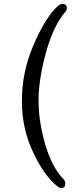

<svg xmlns="http://www.w3.org/2000/svg" viewBox="-20 -817 390 1002"><path d="M298.8 165Q289.1 165 264.2 142.1Q206.1 88.9 157.2 -13.2Q94.2 -140.1 94.2 -289.1Q94.2 -437 150.6 -571.5Q207 -706.1 266.1 -770Q291 -796.9 304.2 -796.9Q329.1 -796.9 329.1 -773.9Q329.1 -764.2 321.8 -756.8Q257.8 -681.6 219.5 -541.3Q181.2 -400.9 181.2 -292Q181.2 -182.1 216.6 -62Q252 58.1 311 117.2Q320.8 127 320.8 140.1Q320.8 165 298.8 165Z"/></svg>

Font: LXGW WenKai Screen R
Style: Regular
Weight: 400
Designer: Fontworks Inc.
Version: Version 1.235;May 31, 2022